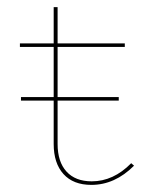

<svg xmlns="http://www.w3.org/2000/svg" viewBox="-20 -513 415 540"><path d="M357 -47Q303 7 237 7Q186 7 158.5 -23.5Q131 -54 131 -108V-230H39V-240H131V-381H36V-391H131V-493H142V-391H331V-381H142V-240H314V-230H142V-108Q142 -58 167 -30.5Q192 -3 238 -3Q299 -3 349 -54Z"/></svg>

Font: Ysabeau Infant Hairline
Style: Regular
Weight: 100
Designer: Christian Thalmann (Catharsis Fonts)
Version: Version 0.003